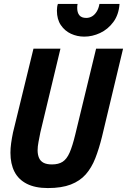

<svg xmlns="http://www.w3.org/2000/svg" viewBox="-20 -940 645 975"><path d="M223 15Q159 15 116.5 -6.5Q74 -28 53.5 -68Q33 -108 33 -164Q33 -187 36.5 -212.5Q40 -238 46 -267L150 -693H287L185 -268Q180 -242 175.5 -219Q171 -196 171 -177Q171 -155 178 -138.5Q185 -122 201 -113.5Q217 -105 244 -105Q277 -105 298 -118.5Q319 -132 333.5 -165Q348 -198 362 -256L468 -693H605L498 -246Q483 -185 464 -136.5Q445 -88 415.5 -54.5Q386 -21 339.5 -3Q293 15 223 15ZM408 -754Q372 -754 340.5 -768.5Q309 -783 289 -812.5Q269 -842 269 -886Q269 -906 274 -920H374Q373 -915 372.5 -910.5Q372 -906 372 -900Q372 -876 383 -862.5Q394 -849 418 -849Q434 -849 447.5 -857Q461 -865 471 -881Q481 -897 485 -920H587Q583 -865 555.5 -828Q528 -791 488.5 -772.5Q449 -754 408 -754Z"/></svg>

Font: Ubuntu Sans Mono
Style: Italic
Weight: 400
Italic angle: -13.5°
Monospace: yes
Designer: Dalton Maag Ltd
Foundry: Dalton Maag Ltd
Version: Version 1.006